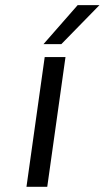

<svg xmlns="http://www.w3.org/2000/svg" viewBox="-20 -720 403 740"><path d="M162.1 0H82L152.3 -500H232.4ZM147.5 -549.8 279.3 -700.2H363.3L216.3 -549.8Z"/></svg>

Font: Fivo Sans
Style: Italic
Weight: 400
Designer: Alexander Slobzheninov
Foundry: Alexander Slobzheninov
Version: 1.0